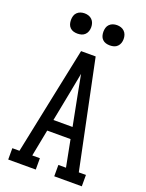

<svg xmlns="http://www.w3.org/2000/svg" viewBox="-173 -1031 845 1113"><g transform="rotate(20 250.0 -474.0)"><path d="M23 0V-70H67L154 -490L205 -735H295L433 -70H477V0H307V-70H354L322 -235H178L146 -70H193V0ZM191 -305H309L273 -490Q267 -520 261.5 -550.5Q256 -581 250 -611Q244 -581 238.5 -550.5Q233 -520 227 -490ZM350 -823Q337 -823 325 -826.5Q313 -830 304 -839Q295 -848 291.5 -860Q288 -872 288 -885Q288 -898 291.5 -910Q295 -922 304 -931Q313 -940 325 -944Q337 -948 350 -948Q363 -948 375 -944Q387 -940 396 -931Q405 -922 409 -910Q413 -898 413 -885Q413 -872 409 -860Q405 -848 396 -839Q387 -830 375 -826.5Q363 -823 350 -823ZM150 -823Q137 -823 125 -826.5Q113 -830 104 -839Q95 -848 91.5 -860Q88 -872 88 -885Q88 -898 91.5 -910Q95 -922 104 -931Q113 -940 125 -944Q137 -948 150 -948Q163 -948 175 -944Q187 -940 196 -931Q205 -922 209 -910Q213 -898 213 -885Q213 -872 209 -860Q205 -848 196 -839Q187 -830 175 -826.5Q163 -823 150 -823Z"/></g></svg>

Font: Iosevka Gothic
Style: Regular
Weight: 400
Monospace: yes
Designer: Belleve Invis
Foundry: Belleve Invis
Version: Version 15.5.1; ttfautohint (v1.8.4)